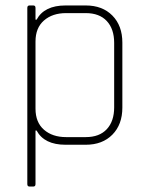

<svg xmlns="http://www.w3.org/2000/svg" viewBox="-20 -530 538 703"><path d="M102 153H88Q80 153 80 144V-501Q80 -510 88 -510H102Q110 -510 110 -501V-458H114Q142 -510 220 -510H294Q355 -510 391.5 -473Q428 -436 428 -374V-136Q428 -74 391.5 -37Q355 0 294 0H220Q142 0 114 -52H110V144Q110 153 102 153ZM222 -28H294Q344 -28 371 -57Q398 -86 398 -137V-373Q398 -424 371 -453Q344 -482 294 -482H222Q172 -482 141 -455Q110 -428 110 -378V-132Q110 -82 141 -55Q172 -28 222 -28Z"/></svg>

Font: Rajdhani Light
Style: Regular
Weight: 300
Designer: Satya Rajpurohit, Jyotish Sonowal
Foundry: Indian Type Foundry
Version: Version 1.201;PS 1.0;hotconv 1.0.78;makeotf.lib2.5.61930; tt